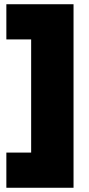

<svg xmlns="http://www.w3.org/2000/svg" viewBox="-20 -762 421 906"><path d="M327 -742V124H10V-42H127V-576H10V-742Z"/></svg>

Font: TypoPRO Montserrat Alternates
Style: Regular
Weight: 900
Designer: Julieta Ulanovsky
Foundry: Julieta Ulanovsky
Version: Version 6.001